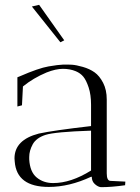

<svg xmlns="http://www.w3.org/2000/svg" viewBox="-20 -770 579 795"><path d="M360 -38H357Q267 4 182 4Q49 4 41 -101Q40 -108 40 -114Q40 -191 141 -217Q201 -230 357 -248V-336Q357 -378 347 -408Q337 -438 325 -452.5Q313 -467 294 -475Q270 -485 240.5 -485Q211 -485 173 -470Q118 -447 75 -412L71 -334L52 -329V-450L62 -454Q140 -488 181 -495Q222 -502 241 -502.5Q260 -503 277.5 -502Q295 -501 323 -493Q351 -485 371.5 -470.5Q392 -456 407 -427Q422 -398 422 -358V-52Q422 -21 438 -21L499 -18L498 -3Q442 5 398 5Q386 4 373 -7.5Q360 -19 360 -38ZM200 -12Q274 -12 357 -64V-229Q207 -224 168.5 -211.5Q130 -199 115.5 -172.5Q101 -146 101 -120Q101 -115 101 -110Q104 -58 132 -35Q160 -12 200 -12ZM246 -603 230 -595 112 -743 142 -750Z"/></svg>

Font: Antic Didone
Style: Regular
Weight: 400
Designer: Santiago Orozco
Foundry: Santiago Orozco
Version: Version 2.001